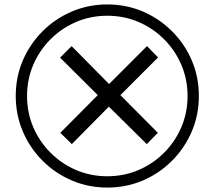

<svg xmlns="http://www.w3.org/2000/svg" viewBox="-20 -782 968 866"><path d="M304 -132 252 -183 421 -353 251 -522 303 -574 472 -403 643 -574 693 -523 523 -353 692 -183 642 -132 471 -301ZM464 64Q379 64 304 32Q229 0 172 -57Q115 -114 83 -189Q51 -264 51 -349Q51 -435 83 -509.5Q115 -584 172 -641Q229 -698 304 -730Q379 -762 464 -762Q550 -762 624.5 -730Q699 -698 756 -641Q813 -584 845 -509.5Q877 -435 877 -349Q877 -264 845 -189Q813 -114 756 -57Q699 0 624.5 32Q550 64 464 64ZM464 13Q539 13 604.5 -15Q670 -43 720 -93Q770 -143 798 -208.5Q826 -274 826 -349Q826 -424 798 -489.5Q770 -555 720 -605Q670 -655 604.5 -683Q539 -711 464 -711Q389 -711 323.5 -683Q258 -655 208 -605Q158 -555 130 -489.5Q102 -424 102 -349Q102 -274 130 -208.5Q158 -143 208 -93Q258 -43 323.5 -15Q389 13 464 13Z"/></svg>

Font: binaryv115
Style: Book
Weight: 400
Designer: Jelle Bosma - Monotype Design Team
Foundry: Monotype Imaging Inc.
Version: Version 2.003